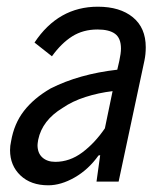

<svg xmlns="http://www.w3.org/2000/svg" viewBox="-20 -542 487 573"><path d="M415 -401Q415 -380 411 -361L334 0H268L279 -79L274 -78Q244 -36 203 -12.5Q162 11 124 11Q72 11 41 -18.5Q10 -48 10 -94Q10 -107 13 -120Q22 -173 51.5 -211Q81 -249 131 -278Q216 -321 330 -334L336 -360Q341 -383 341 -397Q341 -428 323.5 -441Q306 -454 271 -454Q228 -454 195.5 -433.5Q163 -413 135 -374L83 -415Q154 -522 272 -522Q338 -522 376.5 -490.5Q415 -459 415 -401ZM293 -159 316 -270Q274 -265 235 -252.5Q196 -240 167 -220Q106 -183 94 -125Q92 -113 92 -109Q92 -85 106.5 -72Q121 -59 145 -59Q188 -59 225.5 -87Q263 -115 293 -159Z"/></svg>

Font: Decalotype
Style: Italic
Weight: 400
Italic angle: -12°
Designer: Alfredo Marco Pradil
Foundry: Alfredo Marco Pradil
Version: Version 1.0